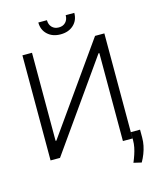

<svg xmlns="http://www.w3.org/2000/svg" viewBox="-152 -1012 1033 1284"><g transform="rotate(-15 364.5 -370.5)"><path d="M80.6 -727.5H147V-117.7H152.3L583.5 -727.5H647.9V0H581.5V-608.9H575.7L146 0H80.6ZM364.7 -796.9Q309.1 -796.9 274.7 -828.9Q240.2 -860.8 240.2 -912.1H299.8Q299.8 -881.8 317.6 -863.3Q335.4 -844.7 364.7 -844.7Q394.5 -844.7 412.1 -863.3Q429.7 -881.8 429.7 -912.1H489.3Q489.3 -860.8 454.8 -828.9Q420.4 -796.9 364.7 -796.9ZM711.9 -43.9V11.2Q711.9 39.6 706.3 66.4Q700.7 93.3 690.7 119.4Q680.7 145.5 666 171.4L611.8 158.7Q622.6 133.3 630.6 109.1Q638.7 85 643.6 61Q648.4 37.1 648.4 12.7V-43.9Z"/></g></svg>

Font: Inter Tight Light
Style: Regular
Weight: 300
Designer: Rasmus Andersson
Foundry: rsms
Version: Version 3.004